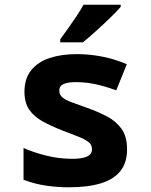

<svg xmlns="http://www.w3.org/2000/svg" viewBox="-20 -786 640 816"><path d="M272 10Q223 10 175.5 3Q128 -4 80 -22V-157Q123 -138 177 -124.5Q231 -111 289 -111Q327 -111 349 -120.5Q371 -130 371 -152Q371 -171 356 -182.5Q341 -194 312.5 -205.5Q284 -217 241 -233Q196 -251 160.5 -270.5Q125 -290 104.5 -319.5Q84 -349 84 -396Q84 -452 112.5 -487.5Q141 -523 191 -539.5Q241 -556 307 -556Q360 -556 414 -545.5Q468 -535 519 -513L474 -402Q428 -419 386.5 -428Q345 -437 302 -437Q269 -437 250.5 -429Q232 -421 232 -401Q232 -383 246 -371.5Q260 -360 287 -350.5Q314 -341 352 -327Q397 -311 435 -291Q473 -271 496.5 -238.5Q520 -206 520 -151Q520 -95 492 -59.5Q464 -24 409 -7Q354 10 272 10ZM236 -619Q253 -642 271 -667.5Q289 -693 306 -718.5Q323 -744 335 -766H493V-757Q477 -738 448 -710Q419 -682 388 -654Q357 -626 332 -606H236Z"/></svg>

Font: Noto Sans Mono
Style: Bold
Weight: 700
Designer: Monotype Design Team
Foundry: Monotype Imaging Inc.
Version: Version 2.014